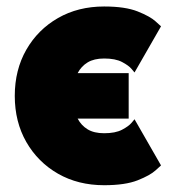

<svg xmlns="http://www.w3.org/2000/svg" viewBox="-20 -542 528 577"><path d="M293 -141.6Q326.7 -141.6 346.7 -152.1Q366.7 -162.6 375.5 -173.1Q384.3 -183.6 384.3 -183.6L463.9 -44.9Q463.9 -44.9 447.5 -30Q431.2 -15.1 393.8 -0.2Q356.4 14.6 293 14.6Q214.8 14.6 154.3 -20Q93.8 -54.7 59.1 -115.2Q24.4 -175.8 24.4 -253.9Q24.4 -332 59.1 -392.6Q93.8 -453.1 154.3 -487.8Q214.8 -522.5 293 -522.5Q356.4 -522.5 393.8 -507.6Q431.2 -492.7 447.5 -477.8Q463.9 -462.9 463.9 -462.9L384.3 -324.2Q384.3 -324.2 375.5 -334.7Q366.7 -345.2 346.7 -355.7Q326.7 -366.2 293 -366.2Q262.7 -366.2 243.4 -354.5Q224.1 -342.8 213.4 -322.3H366.7V-185.5H213.4Q224.1 -165 243.4 -153.3Q262.7 -141.6 293 -141.6Z"/></svg>

Font: Giphurs Black
Style: Regular
Weight: 900
Version: Version 0.920; ttfautohint (v1.8.4.7-5d5b)